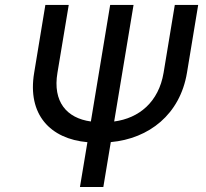

<svg xmlns="http://www.w3.org/2000/svg" viewBox="-20 -747 822 767"><path d="M678.3 -727.3 633.5 -456.3C614 -339.5 535.2 -274.5 436.1 -261.7L513.5 -727.3H420.1L343 -261.7C246.4 -274.9 190 -340.6 209.5 -456.3L254.6 -727.3H161.2L116.5 -456.3C88.4 -289.1 181.1 -192.1 329.2 -179L299.4 0H392.8L422.6 -179.3C575.3 -193.2 699.2 -289.8 726.9 -456.3L771.7 -727.3Z"/></svg>

Font: Margiela Sans Text
Style: Italic
Weight: 400
Italic angle: -9.39999°
Designer: Stefan Endress, Andreas Faust
Version: Version 1.100;FEAKit 1.0